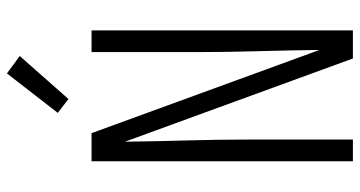

<svg xmlns="http://www.w3.org/2000/svg" viewBox="-256 -756 1013 540"><g transform="rotate(-90 250.0 -486.5)"><path d="M66 0V-735H145L379 -94Q378 -180 375.5 -267Q373 -354 373 -441V-735H434V0H355L121 -641Q122 -555 124.5 -468Q127 -381 127 -294V0ZM241 -800 202 -830 313 -973 362 -937Z"/></g></svg>

Font: Iosevka Fixed SS04 Light
Style: Regular
Weight: 300
Monospace: yes
Designer: Belleve Invis
Foundry: Belleve Invis
Version: Version 32.5.0